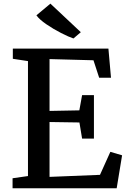

<svg xmlns="http://www.w3.org/2000/svg" viewBox="-20 -1002 694 1022"><path d="M46.9 0ZM248 -982.4H248.5L410.2 -830.6L371.1 -797.4H370.6Q346.7 -805.2 305.4 -826.2Q264.2 -847.2 226.8 -872.8Q189.5 -898.4 173.8 -920.4ZM128.9 -64.9V-676.8L48.3 -689V-743.2H557.1L570.8 -588.4H507.8L477.5 -681.2L243.7 -687.5V-411.6L402.3 -414.6L417 -495.6H480V-264.2H417L402.8 -350.1L243.7 -352.5V-60.5L512.2 -71.3L567.4 -193.8L629.9 -175.3L601.1 0H46.9V-53.2Z"/></svg>

Font: Merriweather
Style: Regular
Weight: 400
Designer: Eben Sorkin
Foundry: Eben Sorkin
Version: Version 1.584; ttfautohint (v1.6)